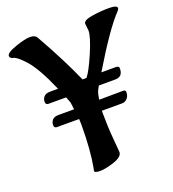

<svg xmlns="http://www.w3.org/2000/svg" viewBox="-154 -824 861 953"><g transform="rotate(-20 276.5 -347.5)"><path d="M183 14 186 1Q203 -90 203 -225Q203 -243 202 -253H85Q70 -253 70 -268.5Q70 -284 80 -295.5Q90 -307 113 -307H195L190 -345L178 -376H85Q70 -376 70 -391.5Q70 -407 80 -418.5Q90 -430 113 -430H155Q101 -555 56 -604Q17 -647 -2 -650L-9 -652Q-19 -658 -19 -666Q-19 -683 33 -701Q85 -719 111.5 -719Q138 -719 147 -703Q235 -547 285 -432H306Q327 -457 361.5 -537Q396 -617 396 -650L392 -687Q392 -705 438 -712.5Q484 -720 528 -720Q572 -720 572 -705Q572 -698 562 -688Q498 -621 385 -433H463Q470 -433 474 -429.5Q478 -426 478 -423V-420Q478 -376 438 -376H351L340 -356Q333 -342 328 -309Q361 -310 453 -310Q468 -310 468 -300V-297Q468 -278 456.5 -265.5Q445 -253 428 -253H322V-237Q322 -170 328 -103Q334 -36 334 -31Q334 -6 288 9.5Q242 25 212.5 25Q183 25 183 14Z"/></g></svg>

Font: Aladin
Style: Regular
Weight: 400
Designer: Angel Koziupa and Alejandro Paul
Foundry: Angel Koziupa and Alejandro Paul
Version: Version 1.000